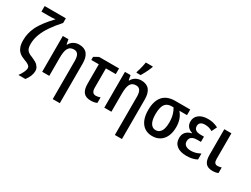

<svg xmlns="http://www.w3.org/2000/svg" viewBox="-73 -1526 3284 2509"><g transform="rotate(30 1569.5 -271.0)"><path d="M217.8 191.4Q247.1 150.4 263.4 115.2Q279.8 80.1 279.8 57.6Q279.8 40 270.8 27.3Q261.7 14.6 240.2 2.9Q230 -2.9 216.3 -8.8Q202.6 -14.6 186 -20.5L183.6 -21.5Q134.8 -39.6 106.4 -63.7Q78.1 -87.9 63.5 -122.6Q53.2 -144 48.6 -172.1Q43.9 -200.2 43.9 -232.9Q43.9 -286.6 55.4 -336.4Q66.9 -386.2 90.3 -436Q105 -466.8 124.8 -497.3Q144.5 -527.8 168.9 -559.6Q187 -583 213.6 -614.3Q240.2 -645.5 274.4 -682.1Q257.8 -678.7 231 -677.2Q204.1 -675.8 167 -675.8H64.5V-759.8H384.3V-689.5Q307.1 -604 257.1 -530Q207 -456.1 182.1 -390.1Q167.5 -353 160.2 -314.7Q152.8 -276.4 152.8 -239.3Q152.8 -199.2 161.6 -174.3Q170.4 -149.4 189.9 -132.8Q199.7 -124.5 217.5 -115Q235.4 -105.5 263.2 -95.2Q289.1 -83.5 307.6 -73.7Q326.2 -64 338.9 -53.5Q351.6 -43 359.9 -29.8Q372.6 -16.6 378.4 0.2Q384.3 17.1 384.3 39.1Q384.3 72.8 368.9 112.1Q353.5 151.4 323.2 191.4Z M763.7 240.2V-335.4Q763.7 -397.9 743.9 -429.2Q724.1 -460.4 682.1 -460.4Q650.9 -460.4 629.4 -448.2Q607.9 -436 594.7 -410.2Q583.5 -387.7 578.1 -353Q572.8 -318.4 572.8 -270.5V0H465.8V-540H550.3L563.5 -468.8H570.3Q590.8 -508.8 627.9 -529.5Q665 -550.3 709.5 -550.3Q790.5 -550.3 830.6 -501.5Q870.6 -452.6 870.6 -356.4V240.2Z M1201.7 9.8Q1127 9.8 1092.3 -32Q1057.6 -73.7 1057.6 -159.7V-454.6H944.3V-501.5L1013.2 -540H1314V-454.6H1165V-163.1Q1165 -121.1 1180.4 -99.9Q1195.8 -78.6 1227.5 -78.6Q1259.8 -78.6 1294.4 -91.8V-8.8Q1277.8 0 1253.7 4.9Q1229.5 9.8 1201.7 9.8Z M1701.2 240.2V-335.4Q1701.2 -397.9 1681.4 -429.2Q1661.6 -460.4 1619.6 -460.4Q1588.4 -460.4 1566.9 -448.2Q1545.4 -436 1532.2 -410.2Q1521 -387.7 1515.6 -353Q1510.3 -318.4 1510.3 -270.5V0H1403.3V-540H1487.8L1501 -468.8H1507.8Q1528.3 -508.8 1565.4 -529.5Q1602.5 -550.3 1647 -550.3Q1728 -550.3 1768.1 -501.5Q1808.1 -452.6 1808.1 -356.4V240.2ZM1538.1 -605.5V-618.2Q1545.9 -640.1 1553.7 -668.9Q1561.5 -697.8 1568.1 -727.5Q1574.7 -757.3 1578.6 -782.2H1683.6V-771.5Q1675.3 -748.5 1662.4 -720.7Q1649.4 -692.9 1634.3 -663.6Q1619.1 -634.3 1601.6 -605.5Z M2128.4 9.8Q2062.5 9.8 2014.6 -21.5Q1966.8 -52.7 1940.9 -112.8Q1915 -172.9 1915 -259.3Q1915 -396.5 1976.8 -468.3Q2038.6 -540 2163.1 -540H2388.2V-455.6H2272.9Q2309.6 -414.1 2327.4 -362.3Q2345.2 -310.5 2345.2 -247.1Q2345.2 -170.4 2319.6 -112.1Q2293.9 -53.7 2245.1 -22Q2196.3 9.8 2128.4 9.8ZM2129.9 -80.1Q2149.9 -80.1 2167 -87.4Q2184.1 -94.7 2196.3 -109.4Q2216.3 -129.9 2226.3 -167.5Q2236.3 -205.1 2236.3 -256.3Q2236.3 -293.9 2231.4 -326.2Q2226.6 -358.4 2216.8 -387.2Q2206.1 -420.4 2185.1 -455.6H2159.7Q2129.9 -455.6 2106.7 -447.5Q2083.5 -439.5 2066.9 -421.9Q2044.9 -398.4 2034.7 -357.4Q2024.4 -316.4 2024.4 -261.2Q2024.4 -213.4 2032 -179Q2039.6 -144.5 2054.2 -122.1Q2067.9 -101.1 2086.9 -90.6Q2106 -80.1 2129.9 -80.1Z M2645.5 9.8Q2550.8 9.8 2499 -31Q2447.3 -71.8 2447.3 -147Q2447.3 -200.2 2476.6 -234.6Q2505.9 -269 2562 -282.2V-287.1Q2516.1 -300.8 2491.9 -331.3Q2467.8 -361.8 2467.8 -407.2Q2467.8 -473.1 2518.3 -511.7Q2568.8 -550.3 2654.3 -550.3Q2695.8 -550.3 2732.7 -541.5Q2769.5 -532.7 2807.6 -513.2L2769.5 -435.1Q2741.2 -451.2 2714.1 -458.5Q2687 -465.8 2658.2 -465.8Q2613.8 -465.8 2591.6 -448.2Q2569.3 -430.7 2569.3 -397.5Q2569.3 -356 2600.6 -337.4Q2613.8 -329.6 2632.6 -326.2Q2651.4 -322.8 2676.3 -322.8H2720.7V-243.7H2667Q2623 -243.7 2597.2 -231Q2575.2 -221.2 2564.7 -202.6Q2554.2 -184.1 2554.2 -157.2Q2554.2 -118.2 2583.3 -97.7Q2612.3 -77.1 2661.1 -77.1Q2684.6 -77.1 2707.5 -81.1Q2730.5 -85 2754.2 -93.5Q2777.8 -102.1 2802.7 -114.7V-25.4Q2771 -8.3 2731.9 0.7Q2692.9 9.8 2645.5 9.8Z M3038.6 9.8Q2967.8 9.8 2935.1 -29.1Q2902.3 -67.9 2902.3 -150.4V-540H3009.3V-154.3Q3009.3 -114.7 3022.7 -97.2Q3036.1 -79.6 3063.5 -79.6Q3078.1 -79.6 3093.3 -82.5Q3108.4 -85.4 3123 -89.8V-5.9Q3105.5 2 3083.7 5.9Q3062 9.8 3038.6 9.8Z"/></g></svg>

Font: Open Sans
Style: Regular
Weight: 600
Width: 3
Foundry: Ascender Corporation
Version: Version 1.000